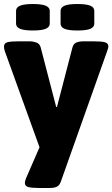

<svg xmlns="http://www.w3.org/2000/svg" viewBox="-34 -731 560 957"><path d="M161 206Q122 206 106 201Q90 196 90 181Q90 176 92 169Q94 162 96 157L163 3L-10 -476Q-14 -488 -14 -499Q-14 -516 3 -520.5Q20 -525 57 -525H114Q131 -525 147.5 -519Q164 -513 169 -494L246 -198H250L327 -494Q332 -513 346.5 -519Q361 -525 382 -525H435Q474 -525 490 -520Q506 -515 506 -500Q506 -495 504 -488Q502 -481 500 -476L269 175Q262 194 248.5 200Q235 206 214 206ZM352 -579Q307 -579 287.5 -587.5Q268 -596 268 -613V-677Q268 -694 287.5 -702.5Q307 -711 352 -711Q397 -711 416.5 -702.5Q436 -694 436 -677V-613Q436 -596 416.5 -587.5Q397 -579 352 -579ZM130 -579Q86 -579 66 -587.5Q46 -596 46 -613V-677Q46 -694 66 -702.5Q86 -711 130 -711Q174 -711 194 -702.5Q214 -694 214 -677V-613Q214 -596 194 -587.5Q174 -579 130 -579Z"/></svg>

Font: Asap Black
Style: Regular
Weight: 900
Designer: Pablo Cosgaya
Foundry: Omnibus-Type
Version: Version 3.001; ttfautohint (v1.8.4.7-5d5b)